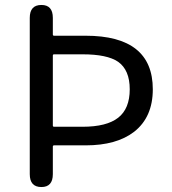

<svg xmlns="http://www.w3.org/2000/svg" viewBox="-20 -754 692 774"><path d="M147 0Q100 0 100 -52V-682Q100 -734 147 -734Q193 -734 193 -682V-615Q193 -610 198 -610H325Q596 -610 596 -394Q596 -282 521 -223Q450 -168 325 -168H198Q193 -168 193 -163V-52Q193 0 147 0ZM193 -248Q193 -243 198 -243H313Q410 -243 456.5 -279.5Q503 -316 503 -394Q503 -472 456 -505Q412 -535 313 -535H198Q193 -535 193 -530Z"/></svg>

Font: Resource Han Rounded KR
Style: Regular
Weight: 400
Designer: Cyano Hao (round all glyphs); Ryoko NISHIZUKA 西塚涼子 (kana, bopomofo & ideographs); Paul D. Hunt (Latin, Greek & Cyrillic)
Foundry: Cyano Hao
Version: 0.990